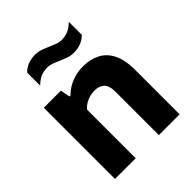

<svg xmlns="http://www.w3.org/2000/svg" viewBox="-216 -913 1043 1043"><g transform="rotate(-45 305.5 -392.0)"><path d="M59.5 0V-547H191L201.5 -491.5H209Q239.5 -522.5 280.5 -539Q321.5 -555.5 369.5 -555.5Q423.5 -555.5 465.8 -534.2Q508 -513 532 -465.8Q556 -418.5 556 -341V0H396.5V-331Q396.5 -380.5 376 -399.5Q355.5 -418.5 319.5 -418.5Q301.5 -418.5 283.2 -413.8Q265 -409 248.2 -399Q231.5 -389 218.5 -374V0ZM387 -642.5Q363 -642.5 341.2 -650.5Q319.5 -658.5 299.5 -667Q281 -675.5 263 -682Q245 -688.5 226.5 -688.5Q198.5 -688.5 176 -678.5Q153.5 -668.5 130.5 -646V-746Q168.5 -784.5 229 -784.5Q253.5 -784.5 275 -776.8Q296.5 -769 316.5 -760Q335 -752 353 -745.2Q371 -738.5 389.5 -738.5Q418 -738.5 440.5 -748.8Q463 -759 485.5 -781V-681Q447.5 -642.5 387 -642.5Z"/></g></svg>

Font: Encode Sans Condensed Thin
Style: Bold
Weight: 700
Version: Version 3.002